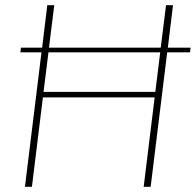

<svg xmlns="http://www.w3.org/2000/svg" viewBox="-20 -723 758 743"><path d="M600 -520.5H167.5L148.5 -367.5H581ZM715.5 -520.5H627L563 0H536L578.5 -346H146L103.5 0H76.5L140.5 -520.5H59L61 -538.5H143L163 -703H190L169.5 -538.5H602L622.5 -703H649.5L629.5 -538.5H717.5Z"/></svg>

Font: Lato ExtraLight
Style: Italic
Weight: 275
Italic angle: -7°
Designer: Lukasz Dziedzic with Adam Twardoch and Botio Nikoltchev
Foundry: tyPoland Lukasz Dziedzic
Version: Version 2.015; 2015-08-06; http://www.latofonts.com/